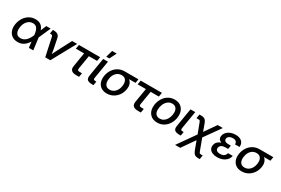

<svg xmlns="http://www.w3.org/2000/svg" viewBox="105 -2058 5248 3592"><g transform="rotate(30 2729.0 -262.5)"><path d="M236.3 11.7Q163.6 11.7 113.3 -22.9Q63 -57.6 41.3 -118.2Q19.5 -178.7 32.2 -256.8Q45.4 -335.4 85 -396.5Q124.5 -457.5 184.3 -492.4Q244.1 -527.3 317.9 -527.3Q460.4 -527.3 501.5 -394L552.2 -515.6H647.5L535.2 -261.2L569.3 0H474.1L459 -127.4Q416 -59.6 362.3 -23.9Q308.6 11.7 236.3 11.7ZM443.4 -255.4 442.9 -259.3Q433.1 -350.6 402.8 -394.5Q372.6 -438.5 312.5 -438.5Q245.6 -438.5 198 -388.9Q150.4 -339.4 136.7 -257.3Q123 -175.3 150.9 -126.2Q178.7 -77.1 245.6 -77.1Q370.6 -77.1 443.4 -255.4Z M828.1 0 743.2 -394.5Q738.8 -414.1 728.5 -421.9Q718.3 -429.7 697.3 -429.7H681.2L695.8 -515.6H713.9Q827.1 -515.6 844.2 -425.8L883.3 -232.9Q888.7 -202.1 893.8 -172.1Q898.9 -142.1 903.3 -112.3Q918 -142.6 932.6 -172.6Q947.3 -202.6 962.9 -232.9L1110.8 -515.6H1219.7L937.5 0Z M1493.7 0Q1350.6 0 1370.6 -123L1420.9 -426.8H1243.2L1258.3 -515.6H1716.3L1701.2 -426.8H1524.4L1476.1 -136.2Q1471.7 -107.4 1481.4 -96.2Q1491.2 -85 1522.5 -85H1572.8L1558.6 0Z M1840.3 0Q1763.2 0 1734.6 -28.6Q1706.1 -57.1 1717.3 -124L1782.2 -515.6H1885.3L1821.8 -134.3Q1816.9 -104.5 1825.7 -94.5Q1834.5 -84.5 1863.8 -84.5H1883.8L1870.1 0ZM1810.1 -581.1 1853 -729H1950.7L1877.4 -581.1Z M2159.7 11.7Q2085.9 11.7 2035.9 -22Q1985.8 -55.7 1964.8 -115.2Q1943.8 -174.8 1956.5 -252.9Q1969.7 -330.6 2010.3 -389.9Q2050.8 -449.2 2111.8 -482.4Q2172.9 -515.6 2246.6 -515.6H2543.9L2529.8 -430.7H2389.6Q2425.8 -402.8 2442.4 -356.9Q2459 -311 2448.2 -245.1Q2436 -171.4 2395.8 -113.3Q2355.5 -55.2 2294.4 -21.7Q2233.4 11.7 2159.7 11.7ZM2235.4 -426.8H2234.4Q2168.5 -426.8 2121.3 -380.1Q2074.2 -333.5 2061 -252.9Q2047.9 -172.4 2076.4 -124.8Q2105 -77.1 2171.4 -77.1Q2237.8 -77.1 2285.4 -125Q2333 -172.9 2346.2 -252.9Q2359.4 -333 2330.3 -379.9Q2301.3 -426.8 2235.4 -426.8Z M2828.1 0Q2685.1 0 2705.1 -123L2755.4 -426.8H2577.6L2592.8 -515.6H3050.8L3035.6 -426.8H2858.9L2810.5 -136.2Q2806.2 -107.4 2815.9 -96.2Q2825.7 -85 2856.9 -85H2907.2L2893.1 0Z M3249 11.7Q3149.9 11.7 3093.3 -48.1Q3036.6 -107.9 3036.6 -205.1Q3036.6 -268.1 3057.4 -325.9Q3078.1 -383.8 3116.5 -429.2Q3154.8 -474.6 3208 -501Q3261.2 -527.3 3326.2 -527.3Q3424.8 -527.3 3481.4 -467Q3538.1 -406.7 3538.1 -308.6Q3538.1 -246.6 3517.6 -189Q3497.1 -131.3 3459 -86.2Q3420.9 -41 3367.7 -14.6Q3314.5 11.7 3249 11.7ZM3253.4 -77.1Q3297.9 -77.1 3331.8 -97.7Q3365.7 -118.2 3388.7 -152.3Q3411.6 -186.5 3423.3 -227.8Q3435.1 -269 3435.1 -310.5Q3435.1 -370.6 3405.3 -404.5Q3375.5 -438.5 3321.8 -438.5Q3264.2 -438.5 3223.4 -403.6Q3182.6 -368.7 3161.1 -314.7Q3139.6 -260.7 3139.6 -203.6Q3139.6 -144 3169.4 -110.6Q3199.2 -77.1 3253.4 -77.1Z M3726.1 0Q3648.9 0 3620.4 -28.6Q3591.8 -57.1 3603 -124L3668 -515.6H3771L3707.5 -134.3Q3702.6 -104.5 3711.4 -94.5Q3720.2 -84.5 3749.5 -84.5H3769.5L3755.9 0Z M3751 204.1 4018.1 -175.3 3943.8 -371.6Q3933.1 -399.9 3927 -411.9Q3920.9 -423.8 3910.9 -426.3Q3900.9 -428.7 3878.9 -428.7H3847.2L3861.8 -515.6H3889.6Q3926.8 -515.6 3951.9 -509Q3977.1 -502.4 3995.6 -480.7Q4014.2 -459 4030.8 -413.1L4083 -268.1L4255.4 -515.6H4367.2L4121.1 -169.9L4206.5 60.1Q4215.8 84.5 4221.2 96.2Q4226.6 107.9 4233.9 112.8Q4239.7 116.2 4248.5 116.7Q4257.3 117.2 4271.5 117.2H4297.4L4283.2 204.1H4260.7Q4223.6 204.1 4198.7 197.8Q4173.8 191.4 4155.5 169.4Q4137.2 147.5 4119.6 101.6L4054.7 -73.2L3861.8 204.1Z M4545.9 11.7Q4487.3 11.7 4443.4 -6.6Q4399.4 -24.9 4377.7 -59.6Q4356 -94.2 4364.3 -143.1Q4371.6 -189.9 4402.3 -220Q4433.1 -250 4479.5 -265.1Q4441.9 -278.8 4424.3 -305.4Q4406.7 -332 4413.6 -373Q4421.4 -418.9 4452.6 -453.6Q4483.9 -488.3 4532.5 -507.8Q4581.1 -527.3 4640.1 -527.3Q4728.5 -527.3 4775.6 -483.4Q4822.8 -439.5 4814.5 -364.7H4715.8Q4720.2 -401.4 4696.8 -423.6Q4673.3 -445.8 4627.4 -445.8Q4582.5 -445.8 4551.5 -425.5Q4520.5 -405.3 4515.6 -374Q4510.7 -345.2 4533.4 -325.2Q4556.2 -305.2 4610.4 -305.2H4661.1L4657.7 -281.7L4648.4 -226.1H4591.3Q4542 -226.1 4508.5 -207.3Q4475.1 -188.5 4468.8 -149.4Q4462.4 -112.3 4487.5 -91.1Q4512.7 -69.8 4562 -69.8Q4664.1 -69.8 4687 -156.7H4789.1Q4770.5 -74.2 4703.1 -31.2Q4635.7 11.7 4545.9 11.7Z M5073.2 11.7Q4999.5 11.7 4949.5 -22Q4899.4 -55.7 4878.4 -115.2Q4857.4 -174.8 4870.1 -252.9Q4883.3 -330.6 4923.8 -389.9Q4964.4 -449.2 5025.4 -482.4Q5086.4 -515.6 5160.2 -515.6H5457.5L5443.4 -430.7H5303.2Q5339.4 -402.8 5356 -356.9Q5372.6 -311 5361.8 -245.1Q5349.6 -171.4 5309.3 -113.3Q5269 -55.2 5208 -21.7Q5147 11.7 5073.2 11.7ZM5148.9 -426.8H5147.9Q5082 -426.8 5034.9 -380.1Q4987.8 -333.5 4974.6 -252.9Q4961.4 -172.4 4990 -124.8Q5018.6 -77.1 5085 -77.1Q5151.4 -77.1 5199 -125Q5246.6 -172.9 5259.8 -252.9Q5272.9 -333 5243.9 -379.9Q5214.8 -426.8 5148.9 -426.8Z"/></g></svg>

Font: Inter Display Medium
Style: Italic
Weight: 500
Italic angle: -9.39999°
Designer: Rasmus Andersson
Foundry: rsms
Version: Version 4.000;git-a52131595